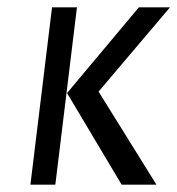

<svg xmlns="http://www.w3.org/2000/svg" viewBox="-20 -504 484 524"><path d="M407 0 249 -254 444 -484H359L163 -250L312 0ZM131 0 190 -484H122L63 0Z"/></svg>

Font: Gamestation Condensed
Style: Italic
Weight: 400
Width: 3
Designer: Jonas Hecksher
Foundry: Jonas Hecksher, Playtypeª, e-types AS
Version: Version 1.003